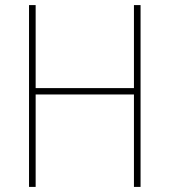

<svg xmlns="http://www.w3.org/2000/svg" viewBox="-20 -734 665 754"><path d="M532 0V-714H506V-388H120V-714H94V0H120V-363H506V0Z"/></svg>

Font: Noto Sans Georgian SemiCondensed Thin
Style: Regular
Weight: 100
Width: 4
Designer: Monotype Design Team, Akaki Razmadze
Foundry: Google LLC
Version: Version 2.005